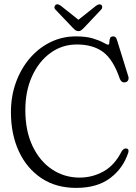

<svg xmlns="http://www.w3.org/2000/svg" viewBox="-20 -882 645 913"><path d="M590 -156.5Q566 -82 504 -35.2Q442 11.5 342.5 11.5Q246 11.5 176.5 -35Q107 -81.5 69.5 -162.8Q32 -244 32 -348Q32 -425 56 -490.8Q80 -556.5 122.2 -605.5Q164.5 -654.5 220.5 -681.8Q276.5 -709 340.5 -709Q389.5 -709 421.5 -699.2Q453.5 -689.5 471.2 -679.5Q489 -669.5 494.5 -669.5Q499.5 -669.5 499.8 -679.2Q500 -689 502.8 -699Q505.5 -709 519 -709Q525 -709 529.5 -704.8Q534 -700.5 537.5 -688L590.5 -517.5Q593 -508 589 -500Q585 -492 574.5 -490.5Q557.5 -487.5 549.5 -508Q518.5 -599 470.2 -634.8Q422 -670.5 345.5 -670.5Q275.5 -670.5 220 -630.2Q164.5 -590 132.5 -519.5Q100.5 -449 100.5 -358.5Q100.5 -259 135 -187Q169.5 -115 228 -76.2Q286.5 -37.5 358.5 -37.5Q419.5 -37.5 472.2 -66.8Q525 -96 558.5 -162.5Q568.5 -177.5 580 -176Q595 -174.5 590 -156.5ZM380.5 -751Q373 -743.5 367.2 -738.8Q361.5 -734 353.5 -734Q344.5 -734 338.5 -738.5Q332.5 -743 325 -751L244 -836Q238 -842.5 239 -848.8Q240 -855 244 -858.5Q253.5 -866.5 270 -854L353 -788L436 -854Q452.5 -866 462 -858.5Q465.5 -855.5 466 -848.8Q466.5 -842 460.5 -836Z"/></svg>

Font: Fraunces 144pt S100 Light
Style: Regular
Weight: 300
Version: Version 1.000; ttfautohint (v1.8.3)